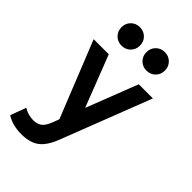

<svg xmlns="http://www.w3.org/2000/svg" viewBox="-276 -815 1132 1132"><g transform="rotate(45 290.0 -248.5)"><path d="M137 222Q64 222 12 189L48 91Q87 114 128 114Q163 114 183.5 97.5Q204 81 220 38L234 1L43 -476H169L294 -154L419 -476H537L320 84Q291 160 249.5 191Q208 222 137 222ZM186 -565Q153 -565 131 -587Q109 -609 109 -642Q109 -675 131 -697Q153 -719 186 -719Q219 -719 241 -697Q263 -675 263 -642Q263 -609 241 -587Q219 -565 186 -565ZM394 -565Q361 -565 339 -587Q317 -609 317 -642Q317 -675 339 -697Q361 -719 394 -719Q427 -719 449 -697Q471 -675 471 -642Q471 -609 449 -587Q427 -565 394 -565Z"/></g></svg>

Font: Sometype Mono
Style: Bold
Weight: 700
Monospace: yes
Designer: Ryoichi Tsunekawa
Foundry: Dharma Type
Version: Version 1.000; ttfautohint (v1.8.3)